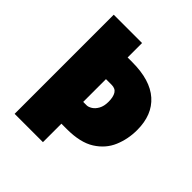

<svg xmlns="http://www.w3.org/2000/svg" viewBox="-194 -846 978 978"><g transform="rotate(45 294.5 -357.0)"><path d="M566 -383Q566 -318 542 -261Q518 -204 462 -168.5Q406 -133 309 -133H270V0H66V-714H270V-610H303Q433 -610 499.5 -551Q566 -492 566 -383ZM295 -290Q307 -290 322.5 -299.5Q338 -309 349.5 -329.5Q361 -350 361 -382Q361 -416 349.5 -435Q338 -454 311 -454H270V-290Z"/></g></svg>

Font: Noto Sans Display Black
Style: Regular
Weight: 900
Designer: Monotype Design Team
Foundry: Monotype Imaging Inc.
Version: Version 2.003